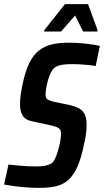

<svg xmlns="http://www.w3.org/2000/svg" viewBox="-29 -903 504 931"><path d="M163 8Q136 8 104.5 6Q73 4 43.5 0Q14 -4 -9 -8L12 -105Q35 -103 58 -100.5Q81 -98 103 -97Q125 -96 141 -96Q162 -96 176.5 -97.5Q191 -99 203 -103Q215 -107 224 -113Q231 -119 237.5 -132.5Q244 -146 249.5 -163.5Q255 -181 259 -198.5Q263 -216 265 -231Q267 -246 267 -255Q267 -268 262 -275Q257 -282 245.5 -287Q234 -292 213 -296L122 -316Q92 -323 80 -343.5Q68 -364 68 -400Q68 -420 71.5 -444Q75 -468 81 -497Q94 -558 113 -597Q132 -636 159 -657.5Q186 -679 221.5 -687.5Q257 -696 302 -696Q338 -696 369.5 -693Q401 -690 423.5 -686.5Q446 -683 455 -680L435 -583Q426 -585 407.5 -587Q389 -589 366.5 -590.5Q344 -592 321 -592Q297 -592 280.5 -590Q264 -588 252.5 -584Q241 -580 232 -572Q224 -564 216.5 -548.5Q209 -533 203.5 -513.5Q198 -494 195 -475.5Q192 -457 192 -445Q192 -428 201 -421.5Q210 -415 230 -410L312 -393Q335 -387 352.5 -378.5Q370 -370 380.5 -351Q391 -332 391 -296Q391 -286 390 -272.5Q389 -259 386.5 -242.5Q384 -226 379 -207Q366 -139 347 -96Q328 -53 302.5 -30.5Q277 -8 243 0Q209 8 163 8ZM185 -750 186 -757 286 -883H398L444 -757L443 -750H374L335 -828L267 -750Z"/></svg>

Font: Saira Condensed SemiBold
Style: Italic
Weight: 600
Width: 3
Italic angle: -12°
Designer: Hector Gatti with collaboration of the Omnibus-Type team
Foundry: Omnibus-Type
Version: Version 1.101